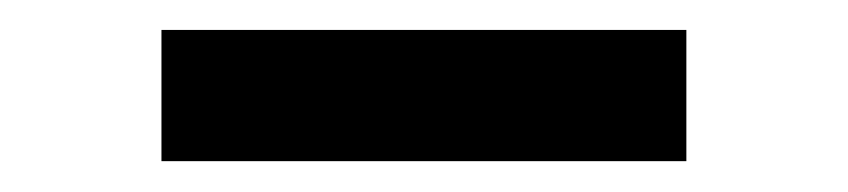

<svg xmlns="http://www.w3.org/2000/svg" viewBox="-20 -367 561 127"><path d="M86.8 -347.2H434V-260.4H86.8Z"/></svg>

Font: 8-bit Operator+ 8
Style: Regular
Weight: 400
Designer: GrandChaos9000
Version: Version 1.3.0 - August 1, 2014